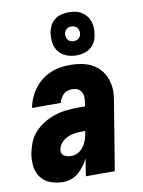

<svg xmlns="http://www.w3.org/2000/svg" viewBox="-87 -834 674 902"><g transform="rotate(-10 250.0 -382.5)"><path d="M141 8Q110 8 82 -2Q54 -12 36.5 -34.5Q19 -57 15 -87.5Q11 -118 16 -148Q21 -175 31.5 -201.5Q42 -228 62 -249.5Q82 -271 107.5 -286Q133 -301 159 -309.5Q185 -318 212.5 -321Q240 -324 266 -324H303L306 -341Q308 -355 307.5 -368Q307 -381 301 -392Q295 -403 283.5 -408.5Q272 -414 259 -414Q248 -414 236.5 -411Q225 -408 216.5 -400Q208 -392 202 -381.5Q196 -371 194 -360H57V-361Q61 -384 71 -407Q81 -430 96 -450Q111 -470 131.5 -486Q152 -502 175 -511.5Q198 -521 221.5 -524.5Q245 -528 268 -528Q304 -528 337 -519.5Q370 -511 395 -490Q420 -469 433 -438Q446 -407 446 -372Q446 -360 444.5 -347.5Q443 -335 441 -323L388 0H250L263 -83Q254 -65 242 -48.5Q230 -32 214.5 -18.5Q199 -5 179.5 1.5Q160 8 141 8ZM202 -106Q219 -106 234.5 -115.5Q250 -125 260 -140Q270 -155 275.5 -171.5Q281 -188 283 -204L284 -210H266Q249 -210 232 -207.5Q215 -205 198.5 -197.5Q182 -190 169.5 -176Q157 -162 154 -145Q152 -135 155.5 -126.5Q159 -118 167 -113.5Q175 -109 184 -107.5Q193 -106 202 -106ZM305 -567Q280 -567 257.5 -576Q235 -585 221 -603Q207 -621 203.5 -645.5Q200 -670 204 -695Q207 -712 215.5 -728Q224 -744 238.5 -754.5Q253 -765 270.5 -769Q288 -773 305 -773Q321 -773 337 -769.5Q353 -766 366 -757.5Q379 -749 388.5 -737Q398 -725 403 -709.5Q408 -694 408 -677.5Q408 -661 405 -645Q403 -628 394 -612Q385 -596 370.5 -585.5Q356 -575 339 -571Q322 -567 305 -567ZM305 -635Q310 -635 316 -636.5Q322 -638 326.5 -641.5Q331 -645 334.5 -650.5Q338 -656 339 -662Q341 -670 339 -678Q337 -686 332.5 -692.5Q328 -699 320 -702Q312 -705 304 -705Q298 -705 292.5 -703.5Q287 -702 282.5 -698.5Q278 -695 274.5 -689.5Q271 -684 270 -678Q269 -670 270.5 -662Q272 -654 276.5 -647.5Q281 -641 289 -638Q297 -635 305 -635Z"/></g></svg>

Font: Iosevka Heavy Oblique
Style: Regular
Weight: 900
Italic angle: -9°
Monospace: yes
Designer: Belleve Invis
Foundry: Belleve Invis
Version: Version 32.5.0; ttfautohint (v1.8.4)